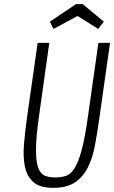

<svg xmlns="http://www.w3.org/2000/svg" viewBox="-20 -893 549 923"><path d="M161 -687 110 -329Q101 -263 95.5 -202Q90 -141 99.5 -93.5Q109 -46 140 -18Q171 10 235 10Q301 10 340 -16Q379 -42 402 -87.5Q425 -133 436.5 -194.5Q448 -256 458 -328L509 -687H453L402 -328Q388 -229 372.5 -171.5Q357 -114 338.5 -84.5Q320 -55 297 -47.5Q274 -40 246 -40Q218 -40 196.5 -48Q175 -56 164 -85.5Q153 -115 153 -173Q153 -231 167 -331L217 -687ZM345 -873 220 -789 237 -754 353 -816 452 -754 479 -789 378 -873Z"/></svg>

Font: Secuela Light
Style: Italic
Weight: 300
Italic angle: -8°
Designer: Fernando Haro
Foundry: deFharo
Version: Version 1.708